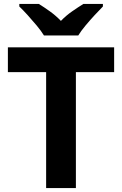

<svg xmlns="http://www.w3.org/2000/svg" viewBox="-20 -954 619 974"><path d="M365 0H214V-588H20V-714H559V-588H365ZM203 -774Q189 -797 166.5 -824Q144 -851 120.5 -877Q97 -903 78 -921V-934H177Q203 -918 233 -896.5Q263 -875 289 -848Q315 -875 346 -896.5Q377 -918 403 -934H502V-921Q484 -903 460 -877Q436 -851 413.5 -824Q391 -797 377 -774Z"/></svg>

Font: Noto Sans Bengali
Style: Bold
Weight: 700
Designer: Jelle Bosma - Monotype Design Team
Foundry: Monotype Imaging Inc.
Version: Version 2.003; ttfautohint (v1.8.4.7-5d5b)